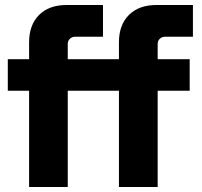

<svg xmlns="http://www.w3.org/2000/svg" viewBox="-20 -750 811 770"><path d="M96.7 0V-386H11.3V-512.7H96.7V-580.3Q96.7 -650 136.7 -690Q176.7 -730 247.3 -730H393V-602.7H281Q269 -602.7 260.3 -594.5Q251.7 -586.3 251.7 -573.7V-512.7H457V-580.3Q457 -650 497 -690Q537 -730 607.7 -730H753.7V-602.7H641.7Q629.3 -602.7 620.8 -594.5Q612.3 -586.3 612.3 -573.7V-512.7H740.7V-386H612.3V0H457V-386H251.7V0Z"/></svg>

Font: MuseoModerno Thin
Style: Regular
Weight: 100
Designer: Pablo Cosgaya, Héctor Gatti, Marcela Romero, and the Authors of The MuseoModerno Project.
Foundry: Omnibus-Type Team
Version: Version 1.003